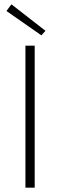

<svg xmlns="http://www.w3.org/2000/svg" viewBox="-20 -871 279 891"><path d="M98 0H141V-659H98ZM172 -707 191 -728 33 -851 10 -820Z"/></svg>

Font: Source Sans Pro Light
Style: Regular
Weight: 300
Designer: Paul D. Hunt
Foundry: Adobe Systems Incorporated
Version: Version 3.006;hotconv 1.0.111;makeotfexe 2.5.65597